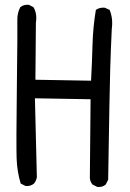

<svg xmlns="http://www.w3.org/2000/svg" viewBox="-20 -766 540 797"><path d="M384 10 364 0Q354 -12 353 -27L356 -354L125 -358L133 -31Q131 -16 121 -4Q107 8 86 6L66 -4Q51 -53 49 -108Q47 -163 50 -406.5Q53 -650 52 -680.5Q51 -711 64 -736Q78 -748 100 -746L119 -736Q135 -709 129 -672L127 -435L358 -431Q362 -505 364 -579.5Q366 -654 378 -725Q394 -736 415 -734L435 -725Q450 -689 444 -646Q440 -563 437.5 -480Q435 -397 429 -20L419 0Q405 12 384 10Z"/></svg>

Font: Kosefont JP
Style: Regular
Weight: 400
Designer: Nozomi Seto 瀬戸のぞみ
Version: Version 3.00;June 19, 2020